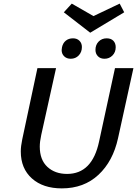

<svg xmlns="http://www.w3.org/2000/svg" viewBox="-20 -1035 758 1062"><path d="M95 -197Q95 -226 103 -264L187 -658H290L208 -288Q200 -251 200 -224Q200 -151 242 -112Q284 -73 351 -73Q490 -73 528 -252L616 -658H718L633 -271Q605 -143 524.5 -68Q444 7 322 7Q218 7 156.5 -48Q95 -103 95 -197ZM321 -758Q321 -764 323 -774Q328 -797 344 -810Q360 -823 384 -823Q406 -823 419.5 -809.5Q433 -796 433 -775Q433 -747 415.5 -728.5Q398 -710 371 -710Q349 -710 335 -723.5Q321 -737 321 -758ZM508 -759Q508 -787 525.5 -805Q543 -823 570 -823Q594 -823 607 -809.5Q620 -796 620 -774Q620 -746 602 -728Q584 -710 558 -710Q535 -710 521.5 -724Q508 -738 508 -759ZM667 -967 479 -854 333 -967 377 -1015 497 -946 642 -1015Z"/></svg>

Font: Ysabeau Semibold
Style: Italic
Weight: 600
Italic angle: -12°
Designer: Christian Thalmann (Catharsis Fonts)
Version: Version 0.003